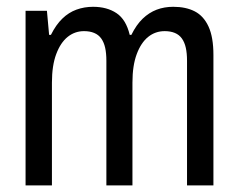

<svg xmlns="http://www.w3.org/2000/svg" viewBox="-20 -559 716 579"><path d="M57.1 0V-526.5H121.5L128.1 -453.9H133.6Q148.9 -484.6 168.1 -503Q187.2 -521.5 210.7 -530Q234.2 -538.5 260.7 -538.5Q302.7 -538.5 331.4 -519.3Q360.1 -500.1 371.2 -453.9H376.2Q391.1 -484.2 410.2 -502.6Q429.4 -521 452.4 -529.8Q475.4 -538.5 502.5 -538.5Q540.6 -538.5 567.4 -524.7Q594.2 -510.8 608.9 -478.8Q623.6 -446.7 623.6 -393.2V0H544V-375.8Q544 -398.5 540.3 -415Q536.6 -431.5 528.5 -442.9Q520.4 -454.2 507.4 -459.6Q494.3 -465.1 476.6 -465.1Q448.5 -465.1 426.9 -447.8Q405.3 -430.5 392.4 -396Q379.4 -361.5 379.4 -309.8V0H300.8V-375.8Q300.8 -398.5 297.1 -415Q293.4 -431.5 285.3 -442.9Q277.2 -454.2 264.1 -459.6Q251.1 -465.1 233.3 -465.1Q205.7 -465.1 184.1 -447.8Q162.5 -430.5 149.6 -396Q136.6 -361.5 136.6 -309.8V0Z"/></svg>

Font: Archivo SemiBold Condensed
Style: Regular
Weight: 600
Width: 3
Version: Version 2.001